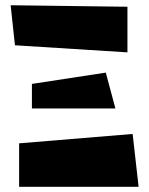

<svg xmlns="http://www.w3.org/2000/svg" viewBox="-20 -715 576 740"><path d="M471.2 -513.2 37.6 -540.5 21 -694.8 471.2 -689ZM491.2 -198.7 514.2 4.9H53.7V-162.6ZM103 -391.6 387.7 -435.1 424.8 -296.9H103Z"/></svg>

Font: Some Time Later
Style: Regular
Weight: 400
Version: Version 003.300